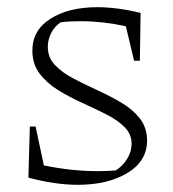

<svg xmlns="http://www.w3.org/2000/svg" viewBox="-20 -507 481 534"><path d="M59 -13 63 -155H79L102 -47Q179 -31 252 -31Q277 -31 302 -33Q321 -45 333.5 -65Q346 -85 346 -107Q346 -134 326.5 -153.5Q307 -173 275.5 -189Q244 -205 208.5 -221Q173 -237 141.5 -256.5Q110 -276 90 -302.5Q70 -329 70 -366Q70 -423 120.5 -455Q171 -487 251 -487Q278 -487 308.5 -483Q339 -479 371 -471L369 -338H353L330 -434Q265 -448 207 -448Q193 -448 178.5 -447.5Q164 -447 149 -445Q132 -434 122.5 -415.5Q113 -397 113 -376Q113 -347 133 -326Q153 -305 184.5 -288.5Q216 -272 251 -256Q286 -240 317.5 -221.5Q349 -203 369 -177.5Q389 -152 389 -116Q389 -59 334.5 -26Q280 7 196 7Q165 7 130.5 2Q96 -3 59 -13Z"/></svg>

Font: Piazzolla ExtraLight
Style: Regular
Weight: 200
Designer: Juan Pablo del Peral
Foundry: Huerta Tipografica
Version: Version 1.330